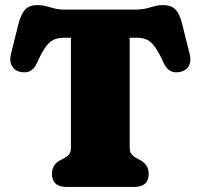

<svg xmlns="http://www.w3.org/2000/svg" viewBox="-20 -738 792 758"><path d="M241 -700H511Q538 -700 556.5 -704.5Q575 -709 590.5 -713.5Q606 -718 623 -718Q656 -718 672.8 -700.5Q689.5 -683 699 -644L729 -524Q736 -496.5 725.2 -477.5Q714.5 -458.5 691 -454Q669.5 -449.5 653.5 -457.5Q637.5 -465.5 626 -490Q608 -529.5 593 -551Q578 -572.5 561 -580.8Q544 -589 520 -589H492V-157Q492 -137.5 499.5 -128.8Q507 -120 518 -114L534 -105.5Q567 -88 567 -51Q567 0 509.5 0H242.5Q213 0 199 -13.8Q185 -27.5 185 -51.5Q185 -88 218 -105.5L234 -114Q245.5 -120 252.8 -128.8Q260 -137.5 260 -157V-589H232Q208 -589 191 -580.8Q174 -572.5 159 -551Q144 -529.5 126 -490Q115 -465.5 99 -457.5Q83 -449.5 61 -454Q38 -458.5 27.2 -477.5Q16.5 -496.5 23 -524L53 -644Q63 -683 79.5 -700.5Q96 -718 129 -718Q146.5 -718 161.8 -713.5Q177 -709 195.5 -704.5Q214 -700 241 -700Z"/></svg>

Font: Fraunces SuperSoft 9pt
Style: Regular
Weight: 900
Version: Version 1.000;[b76b70a41]